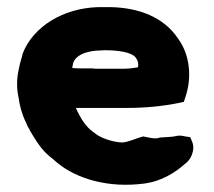

<svg xmlns="http://www.w3.org/2000/svg" viewBox="-20 -509 601 539"><path d="M32 -236C35 -212 42 -187 53 -165C56 -158 59 -150 63 -146V-144C79 -118 96 -86 128 -63C131 -61 133 -58 142 -51C196 -7 285 20 387 6C432 0 471 -24 497 -47C502 -51 512 -58 518 -73C524 -88 524 -101 519 -112L514 -124L500 -126C494 -127 486 -130 474 -127C461 -124 453 -125 430 -123H428L427 -122C416 -120 416 -120 402 -122L382 -126C362 -121 339 -109 321 -109C292 -111 259 -123 244 -137L242 -138L241 -139C222 -152 205 -178 193 -206H336C389 -206 438 -211 482 -220L496 -223L500 -235C518 -286 516 -352 479 -402C439 -461 370 -487 292 -489H255C159 -486 73 -436 43 -357V-355C41 -348 39 -340 36 -330L33 -316C27 -291 26 -262 32 -236ZM183 -318C183 -323 184 -326 185 -329V-331C192 -353 217 -364 252 -367H253C256 -367 261 -367 272 -368H275C314 -368 342 -362 355 -353C364 -347 371 -332 367 -320C356 -318 342 -316 326 -316H258C250 -316 244 -316 238 -317H215C203 -317 196 -317 183 -318Z"/></svg>

Font: Hussar Pisanka
Style: Blk
Weight: 700
Designer: Robert Jablonski
Foundry: Cannot Into Space Fonts
Version: Version 1.070